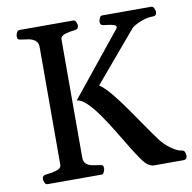

<svg xmlns="http://www.w3.org/2000/svg" viewBox="-78 -771 851 849"><g transform="rotate(-10 347.5 -346.5)"><path d="M67.9 0Q59.6 0 55.4 -9.8Q51.3 -19.5 51.3 -24.9Q51.3 -41 67.4 -43Q90.8 -44.9 114.5 -51.5Q138.2 -58.1 138.2 -74.2L138.7 -602.5Q138.7 -623.5 126.2 -632.8Q113.8 -642.1 96.7 -645.3Q79.6 -648.4 64.5 -649.9Q54.2 -650.9 50.5 -654.1Q46.9 -657.2 46.9 -668Q46.9 -673.3 51 -683.1Q55.2 -692.9 63.5 -692.9H305.2Q313.5 -692.9 317.6 -683.1Q321.8 -673.3 321.8 -668Q321.8 -651.9 305.7 -649.9Q282.2 -647.9 261 -641.4Q239.7 -634.8 239.7 -618.7L239.3 -90.3Q239.3 -69.3 250.5 -60.1Q261.7 -50.8 277.8 -47.9Q293.9 -44.9 308.6 -43Q318.8 -42 322.5 -39.1Q326.2 -36.1 326.2 -24.9Q326.2 -19.5 322 -9.8Q317.9 0 309.6 0ZM543.5 0Q535.2 0 522 -7.8Q508.8 -15.6 491.2 -40.5Q472.2 -67.4 449.7 -104.7Q427.2 -142.1 402.6 -182.4Q377.9 -222.7 353 -258.1Q328.1 -293.5 304.2 -316.7Q280.3 -339.8 259.3 -342.3L485.8 -623Q489.7 -627.4 489.7 -631.3Q489.7 -638.2 479.5 -641.6Q469.2 -645 456.1 -646.7Q442.9 -648.4 434.1 -649.4Q424.8 -650.4 421.9 -655Q418.9 -659.7 418.9 -667.5Q418.9 -672.9 423.1 -682.9Q427.2 -692.9 435.5 -692.9H655.8Q664.1 -692.9 668.2 -682.9Q672.4 -672.9 672.4 -667.5Q672.4 -649.4 656.2 -649.4Q631.3 -649.4 605.5 -640.1Q579.6 -630.9 560.1 -616.7L368.2 -390.1Q391.1 -375 419.4 -340.6Q447.8 -306.2 477.8 -263.4Q507.8 -220.7 536.1 -179.2Q564.5 -137.7 586.4 -108.4Q604.5 -84.5 631.8 -64.9Q659.2 -45.4 677.2 -43.5Q687.5 -42.5 691.2 -34.7Q694.8 -26.9 694.8 -15.6Q694.8 -10.3 690.7 -5.1Q686.5 0 678.2 0Z"/></g></svg>

Font: Gelasio
Style: Regular
Weight: 400
Designer: Eben Sorkin
Foundry: Eben Sorkin
Version: Version 1.008